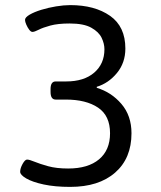

<svg xmlns="http://www.w3.org/2000/svg" viewBox="-20 -726 629 752"><path d="M255 6Q195 6 151 -3.5Q107 -13 83 -27Q59 -41 59 -53Q59 -67 68.5 -84Q78 -101 86 -101Q95 -101 115.5 -92.5Q136 -84 168.5 -75Q201 -66 247 -66Q325 -66 368 -102Q411 -138 411 -204Q411 -273 364 -304.5Q317 -336 238 -336H198Q178 -336 178 -366V-377Q178 -407 198 -407H239Q309 -407 349 -441.5Q389 -476 389 -533Q389 -555 378 -578Q367 -601 337.5 -617.5Q308 -634 253 -634Q207 -634 177.5 -626Q148 -618 131.5 -609.5Q115 -601 107 -601Q101 -601 94.5 -609.5Q88 -618 83 -629.5Q78 -641 78 -648Q78 -658 96 -668.5Q114 -679 141.5 -687.5Q169 -696 199.5 -701Q230 -706 255 -706Q351 -706 411 -664Q471 -622 471 -536Q471 -480 438 -440Q405 -400 359 -386V-382Q416 -365 455.5 -319Q495 -273 495 -204Q495 -106 431 -50Q367 6 255 6Z"/></svg>

Font: Asap Semi Expanded
Style: Regular
Weight: 400
Width: 6
Designer: Pablo Cosgaya
Foundry: Omnibus-Type
Version: Version 3.001; ttfautohint (v1.8.4.7-5d5b)